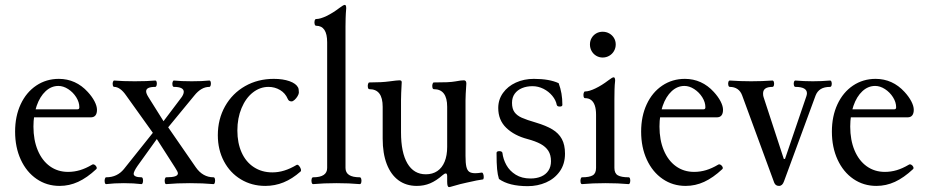

<svg xmlns="http://www.w3.org/2000/svg" viewBox="-20 -746 3776 782"><path d="M41.5 -210Q41.5 -272.5 64.2 -321.3Q86.9 -370.1 127.7 -397.5Q168.5 -424.8 219.7 -424.8Q253.9 -424.8 283.7 -411.4Q313.5 -397.9 337.4 -371.6Q355 -352.5 365 -333.3Q375 -314 375 -298.8Q375 -283.7 368.7 -275.9Q362.3 -268.1 350.1 -268.1H87.9V-300.8H295.9Q303.2 -300.8 303.2 -309.1Q303.2 -329.6 290.5 -349.9Q277.8 -370.1 257.8 -383.1Q237.8 -396 217.8 -396Q189 -396 165.8 -374.5Q142.6 -353 129.4 -315.2Q116.2 -277.3 116.2 -230.5Q116.2 -175.8 133.8 -133.8Q151.4 -91.8 183.3 -68.8Q215.3 -45.9 257.3 -45.9Q282.2 -45.9 305.9 -53Q329.6 -60.1 355 -75.2Q359.4 -78.1 365 -75Q370.6 -71.8 373 -66.2Q375.5 -60.5 372.1 -57.1Q334.5 -22 298.3 -5.4Q262.2 11.2 222.7 11.2Q170.4 11.2 129.2 -17.1Q87.9 -45.4 64.7 -95.7Q41.5 -146 41.5 -210Z M412.6 -23.9Q435.5 -23.9 453.4 -32.5Q471.2 -41 484.4 -57.1L602.5 -205.1L493.2 -357.9Q481.4 -375 469.2 -383.5Q457 -392.1 445.3 -392.1Q440.9 -392.1 439.5 -398.7Q438 -405.3 439.7 -411.6Q441.4 -418 445.3 -418Q478.5 -415 528.8 -415Q579.1 -415 612.3 -418Q616.7 -418 618.2 -411.4Q619.6 -404.8 617.9 -398.4Q616.2 -392.1 612.3 -392.1Q593.8 -392.1 584.5 -387.7Q575.2 -383.3 575.2 -374Q575.2 -365.7 583.5 -352.1L646 -252.4L715.3 -344.2Q722.2 -352.5 725.3 -359.6Q728.5 -366.7 728.5 -372.1Q728.5 -381.8 718.5 -387Q708.5 -392.1 688.5 -392.1Q684.1 -392.1 682.6 -398.7Q681.2 -405.3 682.9 -411.6Q684.6 -418 688.5 -418Q717.3 -415 760.7 -415Q803.7 -415 832.5 -418Q836.9 -418 838.4 -411.4Q839.8 -404.8 838.1 -398.4Q836.4 -392.1 832.5 -392.1Q815.9 -392.1 800.8 -383.3Q785.6 -374.5 771.5 -356.9L665 -227.5L777.3 -64.9Q791.5 -44.4 809.6 -34.2Q827.6 -23.9 849.6 -23.9Q854 -23.9 855.5 -16.8Q856.9 -9.8 855.2 -2.9Q853.5 3.9 849.6 3.9Q806.6 0 753.4 0Q700.2 0 657.2 3.9Q652.8 3.9 651.4 -3.2Q649.9 -10.3 651.6 -17.1Q653.3 -23.9 657.2 -23.9Q681.2 -23.9 692.9 -27.8Q704.6 -31.7 704.6 -40Q704.6 -45.9 693.4 -63L618.7 -179.7L540.5 -70.8Q532.7 -59.6 528.6 -51.3Q524.4 -43 524.4 -38.1Q524.4 -31.2 532.5 -27.6Q540.5 -23.9 556.2 -23.9Q560.5 -23.9 562 -16.8Q563.5 -9.8 561.8 -2.9Q560.1 3.9 556.2 3.9Q524.4 0 484.4 0Q444.3 0 412.6 3.9Q408.2 3.9 406.7 -3.2Q405.3 -10.3 407 -17.1Q408.7 -23.9 412.6 -23.9Z M867.2 -195.3Q867.2 -260.7 896.7 -313.2Q926.3 -365.7 978.3 -395.3Q1030.3 -424.8 1095.2 -424.8Q1132.3 -424.8 1159.2 -415.3Q1186 -405.8 1194.3 -389.2Q1195.8 -386.2 1196.5 -380.9Q1197.3 -375.5 1197.3 -369.1Q1197.3 -363.3 1192.1 -354.5Q1187 -345.7 1179.9 -339.4Q1172.9 -333 1167.5 -333Q1162.6 -333 1158.4 -335.2Q1154.3 -337.4 1151.9 -343.3Q1142.1 -366.7 1120.6 -379.4Q1099.1 -392.1 1073.7 -392.1Q1039.1 -392.1 1010 -369.4Q981 -346.7 963.9 -305.9Q946.8 -265.1 946.8 -214.4Q946.8 -163.6 964.1 -125Q981.4 -86.4 1013.9 -65.2Q1046.4 -43.9 1089.4 -43.9Q1113.8 -43.9 1137.7 -51.3Q1161.6 -58.6 1188 -74.2Q1191.9 -76.7 1197.3 -71.3Q1202.6 -65.9 1205.1 -58.1Q1207.5 -50.3 1204.1 -47.4Q1170.4 -17.6 1135 -3.2Q1099.6 11.2 1060.5 11.2Q1005.4 11.2 961.2 -15.4Q917 -42 892.1 -89.1Q867.2 -136.2 867.2 -195.3Z M1255.4 -23.9Q1312.5 -23.9 1312.5 -62V-573.7Q1312.5 -607.4 1301.3 -624.3Q1290 -641.1 1267.6 -641.1Q1263.2 -641.1 1261.5 -647.9Q1259.8 -654.8 1261.5 -661.6Q1263.2 -668.5 1267.6 -668.5Q1284.2 -668.5 1310.1 -680.9Q1335.9 -693.4 1362.8 -713.9Q1371.1 -720.2 1376.2 -723.1Q1381.3 -726.1 1384.3 -726.1Q1387.2 -726.1 1388.7 -722.7Q1390.1 -719.2 1390.1 -712.4Q1388.2 -690.4 1387.7 -671.1Q1387.2 -651.9 1387.2 -637.2V-62Q1387.2 -23.9 1445.3 -23.9Q1449.7 -23.9 1451.4 -16.8Q1453.1 -9.8 1451.4 -2.9Q1449.7 3.9 1445.3 3.9Q1402.8 0 1350.6 0Q1297.9 0 1255.4 3.9Q1251 3.9 1249.3 -3.2Q1247.6 -10.3 1249.3 -17.1Q1251 -23.9 1255.4 -23.9Z M1801.3 -5.9V-27.8Q1801.3 -39.6 1795.9 -39.6Q1790.5 -39.6 1782.2 -32.2Q1756.8 -9.8 1731.9 0.7Q1707 11.2 1677.7 11.2Q1634.3 11.2 1603 -11.7Q1571.8 -34.7 1555.2 -77.9Q1538.6 -121.1 1538.6 -181.2V-311Q1538.6 -347.2 1525.1 -365Q1511.7 -382.8 1484.4 -382.8Q1480 -382.8 1478.5 -389.6Q1477.1 -396.5 1478.8 -403.3Q1480.5 -410.2 1484.4 -410.2Q1535.2 -410.2 1566.4 -414.6Q1598.1 -418.9 1606.9 -418.9Q1611.8 -418.9 1614 -417Q1616.2 -415 1616.2 -411.1Q1613.3 -360.8 1613.3 -337.9V-207Q1613.3 -124.5 1639.4 -80.3Q1665.5 -36.1 1714.4 -36.1Q1741.7 -36.1 1761.2 -49.3Q1780.8 -62.5 1791 -87.6Q1801.3 -112.8 1801.3 -147.5V-311Q1801.3 -382.8 1747.1 -382.8Q1742.7 -382.8 1741.2 -389.6Q1739.7 -396.5 1741.5 -403.3Q1743.2 -410.2 1747.1 -410.2Q1779.3 -410.2 1800.5 -411.1Q1821.8 -412.1 1835.4 -414.6Q1848.1 -417 1856.2 -418Q1864.3 -418.9 1869.6 -418.9Q1874.5 -418.9 1877 -415.5Q1879.4 -412.1 1879.4 -405.8Q1876 -356.4 1876 -337.9V-110.8Q1876 -82 1879.4 -67.1Q1882.8 -52.2 1891.1 -46.4Q1899.4 -40.5 1916 -40.5Q1925.8 -40.5 1941.4 -43Q1945.8 -43.9 1948.2 -37.1Q1950.7 -30.3 1950.2 -22.7Q1949.7 -15.1 1946.3 -15.1Q1938.5 -14.2 1921.4 -11Q1904.3 -7.8 1879.9 -2L1854.5 3.9Q1827.1 11.2 1814.5 15.1Q1812 15.6 1809.1 16.1Q1805.2 16.1 1803.2 10.7Q1801.3 5.4 1801.3 -5.9Z M2012.2 -17.1Q2006.8 -34.2 2004.6 -57.4Q2002.4 -80.6 2002.4 -123Q2002.4 -127 2005.4 -128.7Q2008.3 -130.4 2014.2 -130.4Q2019.5 -130.4 2022.7 -128.4Q2025.9 -126.5 2026.4 -123Q2029.3 -97.7 2042.5 -73.7Q2055.7 -49.8 2080.6 -34.4Q2105.5 -19 2140.6 -19Q2165.5 -19 2184.3 -27.1Q2203.1 -35.2 2213.6 -51Q2224.1 -66.9 2224.1 -89.4Q2224.1 -114.7 2213.4 -131.6Q2202.6 -148.4 2181.9 -159.7Q2161.1 -170.9 2128.4 -179.7Q2074.7 -193.8 2042 -225.3Q2009.3 -256.8 2009.3 -306.2Q2009.3 -340.3 2028.6 -367.4Q2047.9 -394.5 2081.1 -409.7Q2114.3 -424.8 2154.3 -424.8Q2186 -424.8 2211.2 -420.4Q2236.3 -416 2255.4 -407.2Q2263.2 -386.2 2266.8 -365Q2270.5 -343.8 2270.5 -318.8Q2270.5 -312 2259.8 -312Q2254.4 -312 2251.5 -313.7Q2248.5 -315.4 2247.6 -318.8Q2244.1 -337.9 2229.5 -355.7Q2214.8 -373.5 2193.4 -384.3Q2171.9 -395 2148.9 -395Q2125.5 -395 2106.4 -387.2Q2087.4 -379.4 2076.4 -364.3Q2065.4 -349.1 2065.4 -327.1Q2065.4 -303.2 2075.4 -289.3Q2085.4 -275.4 2105 -266.6Q2124.5 -257.8 2163.1 -246.6Q2204.1 -234.4 2229.7 -219Q2255.4 -203.6 2268.3 -179.9Q2281.2 -156.2 2281.2 -120.1Q2281.2 -78.1 2260 -48.1Q2238.8 -18.1 2204.1 -2.9Q2169.4 12.2 2129.4 12.2Q2091.3 12.2 2062 4.9Q2032.7 -2.4 2012.2 -17.1Z M2350.6 -23.9Q2380.9 -23.9 2394.3 -32Q2407.7 -40 2407.7 -62V-278.8Q2407.7 -301.3 2402.6 -316.2Q2397.5 -331.1 2387.7 -338.6Q2377.9 -346.2 2362.8 -346.2Q2358.4 -346.2 2356.9 -353Q2355.5 -359.9 2357.2 -366.7Q2358.9 -373.5 2362.8 -373.5Q2379.4 -373.5 2405.3 -386Q2431.2 -398.4 2458 -418.9Q2466.3 -425.3 2471.4 -428.2Q2476.6 -431.2 2479.5 -431.2Q2482.4 -431.2 2483.9 -427.7Q2485.4 -424.3 2485.4 -417.5Q2483.4 -400.9 2482.9 -380.9Q2482.4 -360.8 2482.4 -342.3V-62Q2482.4 -40 2496.3 -32Q2510.3 -23.9 2540.5 -23.9Q2544.9 -23.9 2546.4 -16.8Q2547.9 -9.8 2546.1 -2.9Q2544.4 3.9 2540.5 3.9Q2498 0 2445.8 0Q2393.1 0 2350.6 3.9Q2346.2 3.9 2344.7 -3.2Q2343.3 -10.3 2345 -17.1Q2346.7 -23.9 2350.6 -23.9ZM2382.8 -564.9Q2382.8 -579.6 2389.6 -591.3Q2396.5 -603 2408.2 -609.9Q2419.9 -616.7 2434.6 -616.7Q2449.2 -616.7 2461.4 -609.9Q2473.6 -603 2480.7 -591.3Q2487.8 -579.6 2487.8 -564.9Q2487.8 -550.3 2480.7 -538.1Q2473.6 -525.9 2461.4 -518.8Q2449.2 -511.7 2434.6 -511.7Q2420.4 -511.7 2408.4 -518.8Q2396.5 -525.9 2389.6 -538.1Q2382.8 -550.3 2382.8 -564.9Z M2591.3 -210Q2591.3 -272.5 2614 -321.3Q2636.7 -370.1 2677.5 -397.5Q2718.3 -424.8 2769.5 -424.8Q2803.7 -424.8 2833.5 -411.4Q2863.3 -397.9 2887.2 -371.6Q2904.8 -352.5 2914.8 -333.3Q2924.8 -314 2924.8 -298.8Q2924.8 -283.7 2918.5 -275.9Q2912.1 -268.1 2899.9 -268.1H2637.7V-300.8H2845.7Q2853 -300.8 2853 -309.1Q2853 -329.6 2840.3 -349.9Q2827.6 -370.1 2807.6 -383.1Q2787.6 -396 2767.6 -396Q2738.8 -396 2715.6 -374.5Q2692.4 -353 2679.2 -315.2Q2666 -277.3 2666 -230.5Q2666 -175.8 2683.6 -133.8Q2701.2 -91.8 2733.2 -68.8Q2765.1 -45.9 2807.1 -45.9Q2832 -45.9 2855.7 -53Q2879.4 -60.1 2904.8 -75.2Q2909.2 -78.1 2914.8 -75Q2920.4 -71.8 2922.9 -66.2Q2925.3 -60.5 2921.9 -57.1Q2884.3 -22 2848.1 -5.4Q2812 11.2 2772.5 11.2Q2720.2 11.2 2679 -17.1Q2637.7 -45.4 2614.5 -95.7Q2591.3 -146 2591.3 -210Z M3133.3 -2 3002.9 -356.9Q2996.6 -374.5 2983.6 -383.3Q2970.7 -392.1 2952.6 -392.1Q2948.2 -392.1 2946.5 -398.7Q2944.8 -405.3 2946.5 -411.6Q2948.2 -418 2952.6 -418Q2996.1 -415 3039.6 -415Q3083 -415 3126 -418Q3130.4 -418 3132.1 -411.4Q3133.8 -404.8 3132.1 -398.4Q3130.4 -392.1 3126 -392.1Q3106.9 -392.1 3097.4 -385.5Q3087.9 -378.9 3087.9 -365.2Q3087.9 -356.4 3089.8 -351.1L3172.4 -98.6H3177.2L3264.6 -355Q3266.6 -361.8 3266.6 -366.2Q3266.6 -378.9 3254.9 -385.5Q3243.2 -392.1 3219.7 -392.1Q3215.3 -392.1 3213.6 -398.7Q3211.9 -405.3 3213.6 -411.6Q3215.3 -418 3219.7 -418Q3254.9 -415 3290.5 -415Q3325.7 -415 3360.8 -418Q3365.2 -418 3366.9 -411.4Q3368.7 -404.8 3366.9 -398.4Q3365.2 -392.1 3360.8 -392.1Q3337.4 -392.1 3323 -383.3Q3308.6 -374.5 3301.8 -356.9L3173.3 -7.8Q3169.9 2 3164.8 6.6Q3159.7 11.2 3152.8 11.2Q3138.7 11.2 3133.3 -2Z M3368.2 -210Q3368.2 -272.5 3390.9 -321.3Q3413.6 -370.1 3454.3 -397.5Q3495.1 -424.8 3546.4 -424.8Q3580.6 -424.8 3610.4 -411.4Q3640.1 -397.9 3664.1 -371.6Q3681.6 -352.5 3691.7 -333.3Q3701.7 -314 3701.7 -298.8Q3701.7 -283.7 3695.3 -275.9Q3689 -268.1 3676.8 -268.1H3414.6V-300.8H3622.6Q3629.9 -300.8 3629.9 -309.1Q3629.9 -329.6 3617.2 -349.9Q3604.5 -370.1 3584.5 -383.1Q3564.5 -396 3544.4 -396Q3515.6 -396 3492.4 -374.5Q3469.2 -353 3456.1 -315.2Q3442.9 -277.3 3442.9 -230.5Q3442.9 -175.8 3460.4 -133.8Q3478 -91.8 3510 -68.8Q3542 -45.9 3584 -45.9Q3608.9 -45.9 3632.6 -53Q3656.2 -60.1 3681.6 -75.2Q3686 -78.1 3691.7 -75Q3697.3 -71.8 3699.7 -66.2Q3702.1 -60.5 3698.7 -57.1Q3661.1 -22 3625 -5.4Q3588.9 11.2 3549.3 11.2Q3497.1 11.2 3455.8 -17.1Q3414.6 -45.4 3391.4 -95.7Q3368.2 -146 3368.2 -210Z"/></svg>

Font: Junicode Two Beta VF
Style: Regular
Weight: 400
Designer: Peter S. Baker
Foundry: Briery Creek Software
Version: Version 1.031 beta; ttfautohint (v1.8.1.43-b0c9)